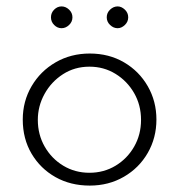

<svg xmlns="http://www.w3.org/2000/svg" viewBox="-20 -571 559 599"><path d="M51 -198Q51 -255 78.5 -302Q106 -349 153.5 -376.5Q201 -404 260 -404Q320 -404 367 -376.5Q414 -349 441 -302Q468 -255 468 -198Q468 -141 441 -94Q414 -47 366.5 -19.5Q319 8 260 8Q200 8 153 -18.5Q106 -45 78.5 -91.5Q51 -138 51 -198ZM98 -197Q98 -151 119.5 -113.5Q141 -76 177.5 -54Q214 -32 259 -32Q304 -32 340.5 -54Q377 -76 398.5 -113.5Q420 -151 420 -197Q420 -243 398.5 -280.5Q377 -318 340.5 -340.5Q304 -363 259 -363Q213 -363 176.5 -339.5Q140 -316 119 -278Q98 -240 98 -197ZM139 -517Q139 -531 149 -541Q159 -551 172 -551Q185 -551 195.5 -541Q206 -531 206 -517Q206 -503 195.5 -493Q185 -483 172 -483Q159 -483 149 -493Q139 -503 139 -517ZM313 -517Q313 -531 323.5 -541Q334 -551 347 -551Q359 -551 369.5 -541Q380 -531 380 -517Q380 -503 369.5 -493Q359 -483 347 -483Q334 -483 323.5 -493Q313 -503 313 -517Z"/></svg>

Font: Josefin Sans Thin Light
Style: Regular
Weight: 300
Version: Version 2.000